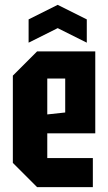

<svg xmlns="http://www.w3.org/2000/svg" viewBox="-20 -772 446 792"><path d="M33 -100V-460L133 -560H373V-222H175V-120H363V0H133ZM175 -300 249 -308V-448H175ZM98 -596V-692L218 -752L338 -692V-596L218 -656Z"/></svg>

Font: Tektur Condensed SemiBold
Style: Regular
Weight: 600
Width: 3
Designer: Adam Jagosz
Foundry: Adam Jagosz
Version: Version 1.005;gftools[0.9.30]